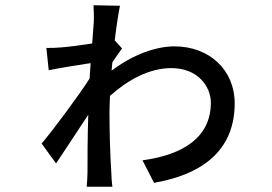

<svg xmlns="http://www.w3.org/2000/svg" viewBox="-20 -670 1040 733"><path d="M338 -585C337 -568 334 -538 332 -504C288 -497 240 -491 213 -489C192 -487 178 -487 157 -487L166 -402C211 -411 285 -423 326 -429C325 -408 323 -388 322 -370C279 -303 183 -174 139 -122L194 -46C227 -95 278 -173 317 -232C314 -148 314 -61 314 -8C314 4 312 29 311 43H409C407 27 405 4 405 -10C400 -88 398 -172 398 -241C398 -261 399 -282 400 -304C468 -365 550 -410 634 -410C736 -410 785 -339 785 -278C785 -147 681 -79 524 -58L568 28C769 -7 876 -108 876 -276C876 -402 780 -493 646 -493C576 -493 487 -462 406 -400C407 -411 408 -421 409 -432C422 -452 437 -473 446 -485L418 -516C425 -575 433 -624 438 -648L337 -650C338 -638 339 -604 338 -585Z"/></svg>

Font: Source Han Sans JP Medium
Style: Regular
Weight: 500
Designer: Ryoko NISHIZUKA 西塚涼子 (kana, bopomofo & ideographs); Paul D. Hunt (Latin, Greek & Cyrillic); Sandoll Communications 산돌커뮤니
Foundry: Adobe
Version: Version 2.002;hotconv 1.0.116;makeotfexe 2.5.65601